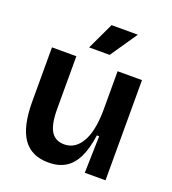

<svg xmlns="http://www.w3.org/2000/svg" viewBox="-135 -825 840 940"><g transform="rotate(20 285.5 -355.0)"><path d="M224 14Q134 14 91 -48.5Q48 -111 48 -240V-522H175V-247Q175 -168 197 -132Q219 -96 266 -96Q294 -96 316.5 -110Q339 -124 355.5 -152Q372 -180 380.5 -220.5Q389 -261 390 -314V-522H517V-235V0H409L414 -192H402Q392 -120 369.5 -74.5Q347 -29 311 -7.5Q275 14 224 14ZM326 -584H219L285 -724H422Z"/></g></svg>

Font: Bricolage Grotesque 60pt SemiBold
Style: Regular
Weight: 600
Version: Version 1.001;gftools[0.9.33.dev8+g029e19f]